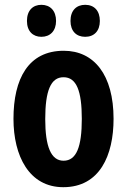

<svg xmlns="http://www.w3.org/2000/svg" viewBox="-20 -768 528 798"><path d="M92 -681C92 -638 117 -615 152 -615C189 -615 213 -640 213 -681C213 -723 189 -748 152 -748C117 -748 92 -725 92 -681ZM273 -681C273 -639 297 -615 334 -615C372 -615 395 -640 395 -681C395 -723 372 -748 334 -748C298 -748 273 -725 273 -681ZM452 -274C452 -457 371 -557 245 -557C98 -557 36 -441 36 -274C36 -120 101 10 243 10C395 10 452 -123 452 -274ZM168 -273C168 -391 191 -447 244 -447C298 -447 320 -390 320 -274C320 -158 298 -100 244 -100C192 -100 168 -159 168 -273Z"/></svg>

Font: Noto Sans Hebrew ExtraCondensed
Style: Bold
Weight: 700
Width: 2
Designer: Monotype Design Team
Foundry: Monotype Imaging Inc.
Version: Version 2.004